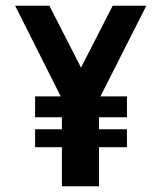

<svg xmlns="http://www.w3.org/2000/svg" viewBox="-20 -653 565 673"><path d="M197 0V-137H103V-200H197V-242H103V-315H193L33 -633H153L264 -416L375 -633H493L332 -315H425V-242H327V-200H425V-137H327V0Z"/></svg>

Font: Tajawal
Style: Bold
Weight: 700
Designer: Boutros Fonts
Foundry: Created by Boutros International 2017
Version: Version 1.700